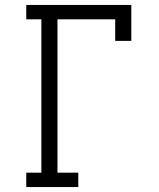

<svg xmlns="http://www.w3.org/2000/svg" viewBox="-20 -755 640 775"><path d="M86 0V-58H147V-677H86V-735H510V-590H445V-677H212V-58H296V0Z"/></svg>

Font: Iosevka Slab Light Extended
Style: Regular
Weight: 300
Width: 7
Monospace: yes
Designer: Belleve Invis
Foundry: Belleve Invis
Version: Version 11.1.0; ttfautohint (v1.8.3)